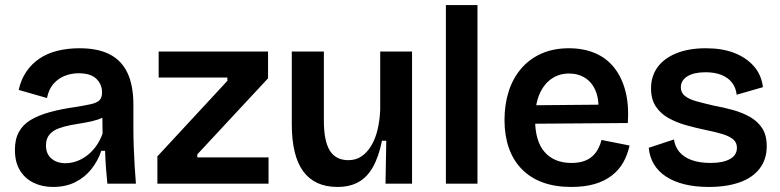

<svg xmlns="http://www.w3.org/2000/svg" viewBox="-20 -727 3088 760"><path d="M190 13Q147 13 113 -3.5Q79 -20 59 -52.5Q39 -85 39 -134Q39 -176 55 -205Q71 -234 102 -252.5Q133 -271 178.5 -283.5Q224 -296 283 -304Q319 -310 341 -315Q363 -320 373.5 -330Q384 -340 384 -361Q384 -393 361.5 -415Q339 -437 291 -437Q263 -437 237 -427Q211 -417 192 -395.5Q173 -374 166 -339L54 -371Q63 -412 84 -443Q105 -474 136 -495Q167 -516 207.5 -526Q248 -536 295 -536Q367 -536 414 -512Q461 -488 484.5 -438.5Q508 -389 508 -312V-214Q508 -180 509.5 -143.5Q511 -107 513 -70.5Q515 -34 518 0H405Q402 -29 399.5 -62Q397 -95 396 -130H381Q368 -91 342 -58Q316 -25 278 -6Q240 13 190 13ZM239 -81Q260 -81 281 -88Q302 -95 322 -109.5Q342 -124 358.5 -146Q375 -168 386 -198L385 -279L409 -276Q392 -262 368 -254Q344 -246 316 -241.5Q288 -237 261 -232Q234 -227 211.5 -218.5Q189 -210 175.5 -194Q162 -178 162 -151Q162 -118 183.5 -99.5Q205 -81 239 -81Z M603 0V-108L880 -407V-420H608V-523H1041V-417L761 -116V-104H1043V0Z M1316 13Q1226 13 1180.5 -48.5Q1135 -110 1135 -236V-523H1262V-249Q1262 -169 1285.5 -131Q1309 -93 1359 -93Q1388 -93 1410 -107.5Q1432 -122 1448.5 -148.5Q1465 -175 1474 -211.5Q1483 -248 1485 -292V-523H1611V-219V0H1506L1509 -170H1492Q1479 -106 1456 -65.5Q1433 -25 1398.5 -6Q1364 13 1316 13Z M1745 0V-707H1870V0Z M2241 13Q2177 13 2128 -5Q2079 -23 2045 -58Q2011 -93 1994 -142Q1977 -191 1977 -252Q1977 -313 1993.5 -365Q2010 -417 2043 -455.5Q2076 -494 2123.5 -515Q2171 -536 2232 -536Q2289 -536 2334.5 -517Q2380 -498 2410.5 -460Q2441 -422 2455.5 -367Q2470 -312 2465 -240L2058 -237V-310L2389 -313L2348 -272Q2353 -328 2339 -364Q2325 -400 2297 -418Q2269 -436 2233 -436Q2192 -436 2161.5 -414Q2131 -392 2114.5 -352Q2098 -312 2098 -255Q2098 -168 2136 -125Q2174 -82 2242 -82Q2271 -82 2292 -89.5Q2313 -97 2326.5 -110Q2340 -123 2348.5 -139.5Q2357 -156 2361 -173L2472 -151Q2464 -114 2447 -84Q2430 -54 2401.5 -32Q2373 -10 2333.5 1.5Q2294 13 2241 13Z M2785 13Q2732 13 2689.5 2.5Q2647 -8 2616.5 -28Q2586 -48 2568.5 -77Q2551 -106 2548 -142L2648 -175Q2651 -148 2668.5 -126.5Q2686 -105 2717.5 -93.5Q2749 -82 2793 -82Q2842 -82 2869.5 -97.5Q2897 -113 2897 -142Q2897 -163 2882 -175.5Q2867 -188 2839 -196.5Q2811 -205 2771 -213Q2733 -221 2695.5 -231.5Q2658 -242 2626.5 -259.5Q2595 -277 2576 -305.5Q2557 -334 2557 -377Q2557 -425 2582.5 -460.5Q2608 -496 2657 -516Q2706 -536 2774 -536Q2839 -536 2886.5 -517.5Q2934 -499 2964 -465Q2994 -431 3000 -382L2896 -352Q2893 -380 2877.5 -400Q2862 -420 2835.5 -430.5Q2809 -441 2773 -441Q2727 -441 2701 -425Q2675 -409 2675 -381Q2675 -360 2691.5 -347Q2708 -334 2737 -326Q2766 -318 2805 -309Q2844 -302 2881.5 -291.5Q2919 -281 2949 -264Q2979 -247 2997 -219.5Q3015 -192 3015 -148Q3015 -97 2987.5 -60.5Q2960 -24 2908.5 -5.5Q2857 13 2785 13Z"/></svg>

Font: Bricolage Grotesque 24pt SemiBold
Style: Regular
Weight: 600
Designer: Mathieu Triay
Foundry: Atelier Triay
Version: Version 1.001;gftools[0.9.33.dev8+g029e19f]